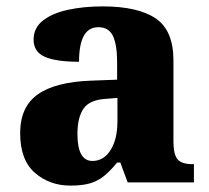

<svg xmlns="http://www.w3.org/2000/svg" viewBox="-20 -570 654 600"><path d="M200 10Q135 10 89 -30Q43 -70 43 -154Q43 -236 98 -275Q153 -314 265 -318L346 -321V-375Q346 -430 333 -457.5Q320 -485 287 -485Q227 -485 227 -377Q155 -377 120 -392.5Q85 -408 85 -446Q85 -483 114.5 -506Q144 -529 193 -539.5Q242 -550 301 -550Q411 -550 466.5 -512.5Q522 -475 522 -381V-128Q522 -87 535 -72Q548 -57 582 -57H586V0H379L356 -62H346Q324 -35 304.5 -19.5Q285 -4 261 3Q237 10 200 10ZM269 -67Q304 -67 325.5 -101Q347 -135 347 -191V-264L310 -261Q260 -258 241 -230.5Q222 -203 222 -151Q222 -67 269 -67Z"/></svg>

Font: Noto Serif Telugu ExtraBold
Style: Regular
Weight: 800
Designer: Jelle Bosma - Monotype Design Team
Foundry: Monotype Imaging Inc.
Version: Version 2.005; ttfautohint (v1.8.4.7-5d5b)